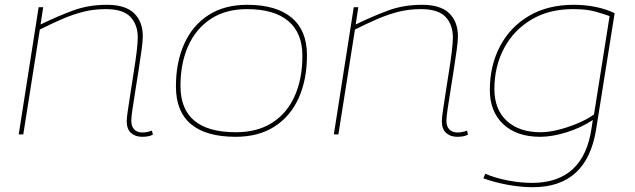

<svg xmlns="http://www.w3.org/2000/svg" viewBox="-20 -560 2645 800"><path d="M141 -530H160L149 -458Q221 -493 285 -516.5Q349 -540 426 -540Q502 -540 538.5 -505Q575 -470 575 -408Q575 -389 570 -352.5Q565 -316 558 -271Q551 -226 544 -182.5Q537 -139 532 -105Q527 -71 527 -58Q527 -33 539.5 -20.5Q552 -8 573 -8Q594 -8 613 -16L617 1Q606 7 593.5 8.5Q581 10 572 10Q544 10 526 -6Q508 -22 508 -55Q508 -69 513 -102Q518 -135 524.5 -178Q531 -221 538 -264.5Q545 -308 549.5 -345Q554 -382 554 -404Q554 -457 523.5 -489.5Q493 -522 421 -522Q371 -522 327.5 -511Q284 -500 240 -481Q196 -462 146 -437L77 0H58Z M962 10Q839 10 776 -42.5Q713 -95 713 -200Q713 -300 747.5 -377Q782 -454 848.5 -497Q915 -540 1010 -540Q1131 -540 1195 -486.5Q1259 -433 1259 -330Q1259 -228 1224.5 -151.5Q1190 -75 1123.5 -32.5Q1057 10 962 10ZM963 -9Q1052 -9 1114 -48.5Q1176 -88 1208 -160Q1240 -232 1240 -327Q1240 -423 1181 -472.5Q1122 -522 1009 -522Q920 -522 858 -481Q796 -440 764 -368Q732 -296 732 -202Q732 -9 963 -9Z M1454 -530H1473L1462 -458Q1534 -493 1598 -516.5Q1662 -540 1739 -540Q1815 -540 1851.5 -505Q1888 -470 1888 -408Q1888 -389 1883 -352.5Q1878 -316 1871 -271Q1864 -226 1857 -182.5Q1850 -139 1845 -105Q1840 -71 1840 -58Q1840 -33 1852.5 -20.5Q1865 -8 1886 -8Q1907 -8 1926 -16L1930 1Q1919 7 1906.5 8.5Q1894 10 1885 10Q1857 10 1839 -6Q1821 -22 1821 -55Q1821 -69 1826 -102Q1831 -135 1837.5 -178Q1844 -221 1851 -264.5Q1858 -308 1862.5 -345Q1867 -382 1867 -404Q1867 -457 1836.5 -489.5Q1806 -522 1734 -522Q1684 -522 1640.5 -511Q1597 -500 1553 -481Q1509 -462 1459 -437L1390 0H1371Z M1994 183 2002 164Q2044 182 2096.5 192Q2149 202 2197 202Q2412 202 2445 -27L2450 -60Q2402 -28 2341.5 -9Q2281 10 2231 10Q2133 10 2077 -42.5Q2021 -95 2021 -185Q2021 -286 2063 -366.5Q2105 -447 2183.5 -493.5Q2262 -540 2371 -540Q2419 -540 2462.5 -531Q2506 -522 2541 -505L2464 -22Q2426 220 2200 220Q2150 220 2095.5 210Q2041 200 1994 183ZM2520 -493Q2492 -503 2457.5 -512.5Q2423 -522 2367 -522Q2267 -522 2193.5 -478Q2120 -434 2080 -358.5Q2040 -283 2040 -189Q2040 -104 2091.5 -56.5Q2143 -9 2233 -9Q2265 -9 2305.5 -19Q2346 -29 2385.5 -45.5Q2425 -62 2455 -83Z"/></svg>

Font: Georama Extended Thin
Style: Italic
Weight: 100
Width: 7
Italic angle: -9°
Designer: Jean-Baptiste Levee
Foundry: Production Type
Version: Version 1.000